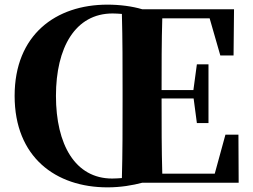

<svg xmlns="http://www.w3.org/2000/svg" viewBox="-20 -787 1088 827"><path d="M508 -351C508 -239 508 -128 505 -20C491 -19 477 -18 463 -18C304 -18 221 -164 221 -374C221 -582 304 -729 465 -729C478 -729 492 -728 505 -727C508 -617 508 -506 508 -395ZM1007 -207H951L905 -39H679C676 -143 676 -249 676 -360V-363H814L828 -257H878V-510H828L813 -399H676C676 -505 676 -608 679 -708H883L929 -548H986L988 -747H593C550 -760 496 -767 443 -767C220 -767 43 -637 43 -374C43 -110 220 20 443 20C500 20 552 11 593 0H1008Z"/></svg>

Font: Noto Serif KR Black
Style: Regular
Weight: 900
Version: Version 1.001;PS 1.001;hotconv 16.6.54;makeotf.lib2.5.65590